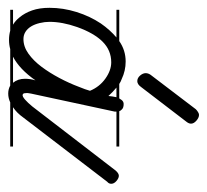

<svg xmlns="http://www.w3.org/2000/svg" viewBox="-44 -486 516 479"><g transform="rotate(90 214.5 -247.0)"><path d="M341 -14H231Q220 -9 209 -9Q198 -9 189 -14H98Q87 -11 75 -11Q63 -11 52 -14H0V-21H37Q27 -27 19 -37Q8 -50 1.5 -68.5Q-5 -87 -5 -112Q-5 -146 5.5 -179.5Q16 -213 34 -240Q50 -263 69 -279H0V-286H78Q101 -302 129 -302Q152 -302 173 -292Q179 -290 185 -286H221Q223 -289 225 -292Q229 -297 235 -297Q245 -297 249 -292Q252 -289 253 -286H341V-279H254V-275L209 -66Q207 -58 208 -51Q208 -46 212 -45Q216 -44 224 -51Q232 -58 241 -69L401 -277Q408 -285 414 -285Q420 -285 427 -279Q434 -273 434 -266Q434 -260 429 -256L269 -47Q257 -30 243 -21H341ZM192 -185Q196 -195 198 -200.5Q200 -206 202 -213Q192 -237 171.5 -251.5Q151 -266 131 -266Q101 -266 79.5 -244.5Q58 -223 43 -181Q30 -144 30 -112Q30 -100 33 -87.5Q36 -75 41.5 -66Q47 -57 55 -52Q63 -47 73 -47Q92 -47 109.5 -59.5Q127 -72 142 -92Q157 -112 170 -136.5Q183 -161 192 -185ZM193 -341Q186 -331 178 -331Q170 -331 164 -338Q158 -345 158 -352Q158 -358 162 -364L248 -477Q251 -480 255 -482.5Q259 -485 262 -485Q269 -485 276.5 -478.5Q284 -472 284 -465Q284 -459 278 -452ZM172 -51Q172 -64 176 -77Q148 -37 117 -21H182Q172 -33 172 -51ZM215 -259Q215 -262 216 -268Q217 -273 218 -279H194Q205 -270 215 -259Z"/></g></svg>

Font: Gruenewald VA 3. Klasse
Style: Regular
Weight: 400
Designer: Peter Wiegel
Foundry: Peter Wiegel, nach dem Schriftentwurf von Dr. H. Gr¸newald
Version: Version 0.007